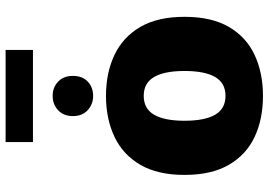

<svg xmlns="http://www.w3.org/2000/svg" viewBox="-160 -810 981 702"><g transform="rotate(-90 331.0 -459.5)"><path d="M42 -276Q42 -374 79 -437.5Q116 -501 181.5 -532Q247 -563 331 -563Q415 -563 480.5 -532Q546 -501 583 -437.5Q620 -374 620 -276Q620 -177 583 -113.5Q546 -50 480.5 -19.5Q415 11 331 11Q246 11 181 -19.5Q116 -50 79 -113.5Q42 -177 42 -276ZM240 -276Q240 -202 262 -164Q284 -126 331 -126Q378 -126 400 -164Q422 -202 422 -276Q422 -349 400 -387Q378 -425 331 -425Q284 -425 262 -387Q240 -349 240 -276ZM331 -610Q300 -610 278.5 -630Q257 -650 257 -684Q257 -718 278.5 -738Q300 -758 331 -758Q362 -758 383 -738Q404 -718 404 -684Q404 -649 383 -629.5Q362 -610 331 -610ZM162 -930H499V-830H162Z"/></g></svg>

Font: Kufam ExtraBold
Style: Regular
Weight: 800
Designer: Wael Morcos, Artur Schmal
Foundry: Original Type
Version: Version 1.300; ttfautohint (v1.8.3)